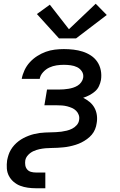

<svg xmlns="http://www.w3.org/2000/svg" viewBox="-20 -790 640 1025"><path d="M295 -585 177 -715 246 -765 348 -634 491 -770 550 -710 386 -585ZM172 215Q150 215 128.5 212Q107 209 87.5 201.5Q68 194 52.5 180.5Q37 167 27.5 149Q18 131 16.5 109.5Q15 88 18 66Q21 51 25.5 37Q30 23 38 9.5Q46 -4 56.5 -15.5Q67 -27 79.5 -36.5Q92 -46 105.5 -53Q119 -60 133.5 -65.5Q148 -71 162.5 -74.5Q177 -78 191.5 -80Q206 -82 220.5 -82.5Q235 -83 249.5 -83.5Q264 -84 278.5 -84.5Q293 -85 307.5 -87Q322 -89 336.5 -92.5Q351 -96 365 -103Q379 -110 389.5 -122Q400 -134 402 -148Q405 -163 400.5 -176Q396 -189 386.5 -198.5Q377 -208 364.5 -213.5Q352 -219 338.5 -222.5Q325 -226 310.5 -227Q296 -228 282 -228H217L231 -312H295Q308 -312 320.5 -313Q333 -314 345.5 -316Q358 -318 370.5 -322Q383 -326 394.5 -333Q406 -340 414 -351.5Q422 -363 424 -375Q427 -394 417 -409Q407 -424 391.5 -431.5Q376 -439 357.5 -441.5Q339 -444 321 -444Q301 -444 281.5 -441Q262 -438 243.5 -429.5Q225 -421 210 -404.5Q195 -388 192 -369H96Q100 -392 111 -415.5Q122 -439 139.5 -458Q157 -477 179 -491Q201 -505 224.5 -513.5Q248 -522 272.5 -525Q297 -528 321 -528Q347 -528 372.5 -525Q398 -522 421.5 -514.5Q445 -507 465.5 -493.5Q486 -480 499.5 -460Q513 -440 518 -415Q523 -390 519 -363Q516 -347 508.5 -330.5Q501 -314 487 -302Q473 -290 456.5 -281.5Q440 -273 424 -268Q442 -259 458 -246Q474 -233 484 -215Q494 -197 497 -175.5Q500 -154 496 -132Q494 -116 487.5 -100Q481 -84 470 -71Q459 -58 444.5 -47.5Q430 -37 415 -29.5Q400 -22 384 -17Q368 -12 351.5 -8.5Q335 -5 319 -3.5Q303 -2 287 -1Q271 0 255 0Q239 0 222.5 1.5Q206 3 190 6.5Q174 10 158.5 17Q143 24 130.5 37Q118 50 115 66Q113 79 115 92Q117 105 125 114.5Q133 124 145.5 127.5Q158 131 172 131H222V215Z"/></svg>

Font: Iosevka SS04 Medium Extended
Style: Italic
Weight: 500
Width: 7
Italic angle: -9°
Monospace: yes
Designer: Belleve Invis
Foundry: Belleve Invis
Version: Version 19.0.0; ttfautohint (v1.8.4)